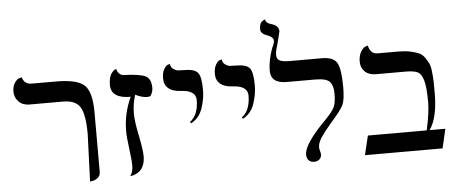

<svg xmlns="http://www.w3.org/2000/svg" viewBox="-50 -865 2361 995"><g transform="rotate(-5 1130.0 -367.0)"><path d="M380.9 12.2 390.1 -233.9Q390.1 -335.9 366.5 -374.5Q342.8 -413.1 277.8 -413.1H103Q67.9 -413.1 46.9 -434.6Q25.9 -456.1 25.9 -486.8Q25.9 -514.6 37.8 -532.2Q49.8 -549.8 62.5 -553.7L75.2 -557.1Q85 -520 124 -520H250Q359.9 -520 397.5 -485.1Q435.1 -450.2 435.1 -344.2V-33.2Q435.1 -14.2 421.6 -3.2Q408.2 7.8 394.5 9.8Z M606 -50.8Q606 -79.6 597.9 -140.4Q589.8 -201.2 589.8 -230Q589.8 -324.2 628.9 -407.2Q526.9 -407.2 526.9 -477.1Q526.9 -498 530.8 -513.4Q534.7 -528.8 540.8 -536.9Q546.9 -544.9 552.7 -550Q558.6 -555.2 563 -556.2L566.9 -557.1Q572.8 -529.3 598.6 -522.9Q688.5 -520 716.6 -505.1Q744.6 -490.2 744.6 -443.8Q744.6 -420.9 731 -401.9Q724.1 -398.9 712.9 -398.9Q687 -398.9 652.8 -416Q637.7 -368.2 637.7 -318.8Q637.7 -278.8 653.3 -203.9Q668.9 -128.9 668.9 -94.2Q668.9 -68.4 660.9 -48.6Q652.8 -28.8 641.4 -19.3Q629.9 -9.8 618.4 -4.9Q606.9 0 598.6 1L590.8 2Q606 -18.6 606 -50.8Z M929.2 -243.2 923.3 -250Q968.3 -283.2 968.3 -360.8Q968.3 -411.6 889.2 -415Q848.1 -417 826.2 -435.5Q804.2 -454.1 804.2 -486.8Q804.2 -516.6 814.7 -534.9Q825.2 -553.2 835.9 -556.2L846.2 -559.1Q848.1 -541 861.3 -532Q874.5 -522.9 885.5 -522Q896.5 -521 917.5 -521Q970.7 -521 988 -500Q1005.4 -479 1005.4 -411.1Q1005.4 -364.3 988.8 -315.2Q972.2 -266.1 929.2 -243.2Z M1198.7 -243.2 1192.9 -250Q1237.8 -283.2 1237.8 -360.8Q1237.8 -411.6 1158.7 -415Q1117.7 -417 1095.7 -435.5Q1073.7 -454.1 1073.7 -486.8Q1073.7 -516.6 1084.2 -534.9Q1094.7 -553.2 1105.5 -556.2L1115.7 -559.1Q1117.7 -541 1130.9 -532Q1144 -522.9 1155 -522Q1166 -521 1187 -521Q1240.2 -521 1257.6 -500Q1274.9 -479 1274.9 -411.1Q1274.9 -364.3 1258.3 -315.2Q1241.7 -266.1 1198.7 -243.2Z M1398.4 -558.1Q1398.4 -535.2 1415 -527.6Q1431.6 -520 1463.4 -520H1633.3Q1695.3 -520 1712.9 -485.6Q1730.5 -451.2 1730.5 -360.8Q1730.5 -296.9 1718 -269.5Q1705.6 -242.2 1651.4 -182.1Q1613.3 -137.2 1595.9 -110.6Q1578.6 -84 1578.6 -61Q1578.6 -53.2 1582 -41.5Q1585.4 -29.8 1585.4 -24.9Q1585.4 -7.8 1574.5 1.7Q1563.5 11.2 1546.4 11.2Q1529.3 11.2 1518.8 0.7Q1508.3 -9.8 1508.3 -29.8Q1508.3 -85 1624.5 -201.2Q1661.6 -239.3 1672.1 -262.2Q1682.6 -285.2 1682.6 -332Q1682.6 -374 1664.6 -393.6Q1646.5 -413.1 1589.4 -413.1H1441.4Q1358.4 -413.1 1358.4 -479Q1358.4 -533.2 1382.3 -597.2Q1393.6 -619.1 1393.6 -632.8Q1393.6 -650.9 1361.3 -663.1Q1327.1 -674.3 1327.6 -698.2Q1327.6 -711.4 1330.6 -720.7Q1333.5 -730 1337.9 -734.4Q1342.3 -738.8 1346.9 -741.5Q1351.6 -744.1 1354.5 -745.1L1357.4 -746.1Q1359.4 -726.1 1387.2 -719.2Q1426.3 -708 1426.3 -678.2Q1426.3 -676.3 1417.7 -642.6Q1409.2 -608.9 1407.2 -602.1Q1398.4 -577.1 1398.4 -558.1Z M2029.8 -520Q2065.9 -520 2092.5 -514.4Q2119.1 -508.8 2137 -501Q2154.8 -493.2 2167 -475.6Q2179.2 -458 2186 -443.6Q2192.9 -429.2 2196 -399.7Q2199.2 -370.1 2199.7 -349.6Q2200.2 -329.1 2200.2 -289.1Q2200.2 -162.1 2157.2 -100.1H2238.8L2215.8 0H1812L1835.9 -100.1H2142.1Q2162.1 -192.9 2162.1 -243.2Q2162.1 -321.3 2152.1 -357.2Q2142.1 -393.1 2122.6 -403.1Q2103 -413.1 2059.1 -413.1H1904.8Q1868.7 -413.1 1847.9 -433.1Q1827.1 -453.1 1827.1 -483.9Q1827.1 -516.1 1839.1 -536.1Q1851.1 -556.2 1863.3 -560.5L1876 -564.9Q1885.7 -520 1922.9 -520Z"/></g></svg>

Font: Linux Libertine Display
Style: Regular
Weight: 400
Designer: Philipp H. Poll
Foundry: Philipp H. Poll
Version: Version 5.0.9